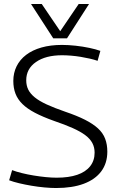

<svg xmlns="http://www.w3.org/2000/svg" viewBox="-20 -936 595 966"><path d="M485 -680 471 -630Q454 -636 432 -641Q410 -646 386 -650Q362 -654 337.5 -656Q313 -658 292 -658Q210 -658 161 -624Q112 -590 112 -532Q112 -506 122 -485.5Q132 -465 154.5 -446.5Q177 -428 215 -410.5Q253 -393 308 -374Q367 -354 407.5 -333.5Q448 -313 473 -290Q498 -267 509 -238Q520 -209 520 -173Q520 -115 489.5 -74Q459 -33 401.5 -11.5Q344 10 262 10Q236 10 203.5 7Q171 4 138.5 -1.5Q106 -7 76.5 -14Q47 -21 26 -29L41 -80Q62 -72 90.5 -65Q119 -58 149.5 -53Q180 -48 210 -45Q240 -42 265 -42Q326 -42 368.5 -56.5Q411 -71 433.5 -99.5Q456 -128 456 -168Q456 -195 444.5 -216.5Q433 -238 409 -256Q385 -274 346 -291.5Q307 -309 251 -328Q195 -348 156 -368.5Q117 -389 93 -412.5Q69 -436 58 -464.5Q47 -493 47 -529Q47 -569 63.5 -602.5Q80 -636 111.5 -660Q143 -684 188.5 -697Q234 -710 292 -710Q324 -710 360.5 -706Q397 -702 430 -695Q463 -688 485 -680ZM428 -916 317 -743H248L136 -916H190L283 -779L376 -916Z"/></svg>

Font: Georama ExtraCondensed Thin Light
Style: Regular
Weight: 300
Version: Version 1.001